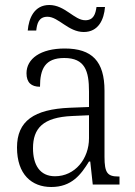

<svg xmlns="http://www.w3.org/2000/svg" viewBox="-20 -738 541 768"><path d="M315 -610C374 -610 396 -660 400 -710H366C362 -683 355 -657 321 -657C277 -657 240 -718 177 -718C117 -718 95 -665 91 -616H125C128 -644 135 -671 170 -671C214 -671 253 -610 315 -610ZM185 10C267 10 304 -40 336 -92H341L351 0H458V-32H454C410 -32 398 -46 398 -111V-375C398 -493 348 -544 239 -544C142 -544 86 -503 86 -445C86 -408 105 -391 140 -391C140 -462 160 -506 237 -506C320 -506 336 -454 336 -372V-310L259 -307C116 -301 48 -254 48 -148C48 -40 107 10 185 10ZM200 -33C139 -33 112 -79 112 -145C112 -224 151 -269 269 -274L336 -277V-185C336 -103 280 -33 200 -33Z"/></svg>

Font: Noto Serif Thai SemiCondensed Light
Style: Regular
Weight: 300
Width: 4
Designer: Monotype Design Team
Foundry: Monotype Imaging Inc.
Version: Version 2.002